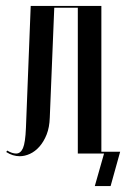

<svg xmlns="http://www.w3.org/2000/svg" viewBox="-20 -515 423 644"><path d="M4 -10Q21 0 34 0Q49 0 57 -18Q65 -36 67 -86L83 -495H320V0H241V-489H162L147 -121Q146 -88 136.5 -64Q127 -40 112.5 -23.5Q98 -7 80.5 1Q63 9 46 9Q23 9 1 -5ZM298 109 329 0H313V-6H383L351 109Z"/></svg>

Font: Moniqa SemBd Narrow Display
Style: Regular
Weight: 600
Width: 4
Designer: Rajesh Rajput
Foundry: Rajesh Rajput
Version: Version 1.000